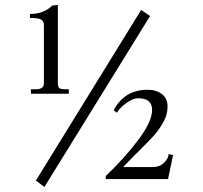

<svg xmlns="http://www.w3.org/2000/svg" viewBox="-20 -750 814 770"><path d="M256 -374H104V-392H124Q156 -392 156 -416V-650Q156 -665 145 -671.5Q134 -678 100 -678V-694Q156 -694 190 -728L212 -730V-416Q212 -401 218 -396.5Q224 -392 244 -392H256ZM158 0 124 -26 546 -710 582 -686ZM654 -32H404V-44Q476 -112 533 -187Q590 -262 590 -309Q590 -356 534 -356Q514 -356 489 -338.5Q464 -321 448 -298L436 -308Q479 -390 572 -390Q607 -390 629.5 -372.5Q652 -355 652 -322.5Q652 -290 635 -260Q618 -230 599.5 -209Q581 -188 539 -146.5Q497 -105 474 -80H594Q620 -80 638 -97.5Q656 -115 656 -132L674 -128Z"/></svg>

Font: Montaga
Style: Regular
Weight: 400
Designer: Alejandra Rodriguez
Foundry: Alejandra Rodriguez
Version: Version 1.001